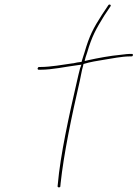

<svg xmlns="http://www.w3.org/2000/svg" viewBox="-20 -740 599 837"><path d="M144 -442C143 -439 146 -436 148 -436H156C209 -436 264 -449 319 -456L335 -458L329 -442C324 -425 321 -408 316 -388C281 -237 243 -64 232 63L231 72C231 79 244 78 243 72L244 62V61C258 -70 293 -237 328 -388C333 -410 336 -432 342 -452L344 -461C373 -470 405 -475 436 -480C467 -485 513 -494 543 -494H552C556 -494 558 -495 559 -498C560 -503 559 -505 555 -505H546C541 -505 527 -504 505 -501C461 -497 407 -487 366 -478L349 -474L353 -490C355 -497 357 -503 360 -511C381 -583 399 -614 434 -671L462 -713C466 -720 455 -723 452 -717L424 -675C387 -617 370 -586 348 -510C344 -499 340 -484 336 -472V-470H334C322 -469 312 -467 299 -464H297C255 -458 200 -448 157 -448H150C147 -448 145 -445 144 -442ZM342 -450H343ZM452 -717V-718Z"/></svg>

Font: Stray Cat
Style: HlObl
Weight: 100
Version: Version 1.0